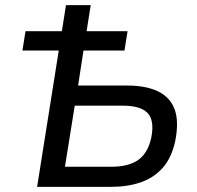

<svg xmlns="http://www.w3.org/2000/svg" viewBox="-20 -725 766 745"><path d="M124 0 208 -529H67L79 -604H220L236 -705H332L316 -604H475L463 -529H304L283 -393H475Q546 -393 593 -370.5Q640 -348 657.5 -301Q675 -254 660 -178Q646 -113 611.5 -74Q577 -35 526 -17.5Q475 0 411 0ZM232 -78H412Q479 -78 516.5 -104.5Q554 -131 567 -191Q580 -257 553 -286Q526 -315 457 -315H270Z"/></svg>

Font: Nunito Sans 7pt SemiCondensed Medium
Style: Italic
Weight: 500
Width: 4
Italic angle: -9°
Designer: Vernon Adams
Foundry: Vernon Adams
Version: Version 3.101;gftools[0.9.27]